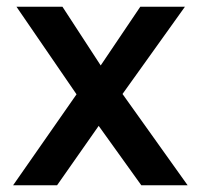

<svg xmlns="http://www.w3.org/2000/svg" viewBox="-20 -552 598 572"><path d="M166 -532 280 -357 398 -532H531L345 -272L539 0H401L274 -177L150 0H19L208 -271L29 -532Z"/></svg>

Font: Montserrat Alternates
Style: Regular
Weight: 400
Designer: Julieta Ulanovsky
Foundry: Julieta Ulanovsky
Version: Version 2.001